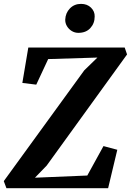

<svg xmlns="http://www.w3.org/2000/svg" viewBox="-35 -994 691 1014"><path d="M-1 0 -15 -37.5 410 -622.5 479.5 -690 219.5 -682 156.5 -547 83 -556 114.5 -743H623.5L636 -706.5L211.5 -119.5L149.5 -55.5L426 -67L511.5 -222.5L584.5 -203L536 0ZM378.5 -820.5Q360 -820.5 344 -830.2Q328 -840 318.5 -856Q309 -872 309.5 -890.5Q311 -925.5 334.2 -949.5Q357.5 -973.5 393 -973.5Q425.5 -973.5 445.8 -953.5Q466 -933.5 465 -906.5Q465 -870.5 442 -845.5Q419 -820.5 378.5 -820.5Z"/></svg>

Font: Merriweather 36pt
Style: Bold Italic
Weight: 700
Italic angle: -7.8°
Version: Version 2.101